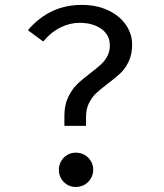

<svg xmlns="http://www.w3.org/2000/svg" viewBox="-20 -737 655 769"><path d="M509.2 -559.5Q509.2 -520 495.9 -491.5Q482.6 -463.1 463.1 -444.4Q443.6 -425.6 411.8 -402.1Q382.1 -379.5 365.1 -363.6Q348.2 -347.7 336.4 -324.1Q324.6 -300.5 324.6 -268.2V-232.8H237.9V-273.3Q237.9 -315.9 252.6 -346.9Q267.2 -377.9 287.9 -398.5Q308.7 -419 342.1 -444.1Q368.7 -464.6 384.1 -478.7Q399.5 -492.8 409.7 -511.8Q420 -530.8 420 -554.4Q420 -596.9 385.9 -621.3Q351.8 -645.6 298.5 -645.6Q260 -645.6 222.1 -626.9Q184.1 -608.2 153.3 -570.8L91.8 -615.9Q177.9 -717.4 307.2 -717.4Q367.7 -717.4 413.8 -695.4Q460 -673.3 484.6 -636.9Q509.2 -600.5 509.2 -559.5ZM353.3 -57.4Q353.3 -38.5 344.1 -22.6Q334.9 -6.7 319 2.6Q303.1 11.8 283.6 11.8Q254.9 11.8 235.4 -8.2Q215.9 -28.2 215.9 -57.4Q215.9 -75.9 224.9 -91.5Q233.8 -107.2 249.2 -116.4Q264.6 -125.6 283.6 -125.6Q303.1 -125.6 319 -116.4Q334.9 -107.2 344.1 -91.5Q353.3 -75.9 353.3 -57.4Z"/></svg>

Font: Fira Code Fixed
Style: Regular
Weight: 400
Monospace: yes
Designer: Carrois Corporate, Edenspiekermann AG, Nikita Prokopov
Foundry: Carrois Corporate, Edenspiekermann AG, Nikita Prokopov
Version: Version 5.002